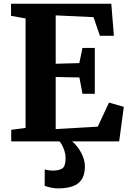

<svg xmlns="http://www.w3.org/2000/svg" viewBox="-20 -763 698 1036"><path d="M118 -73V-663.5L39.5 -677.5V-743H580.5L594.5 -570H519L484.5 -670.5L280.5 -680V-419L408 -422.5L425 -504.5H491.5V-257H425L408.5 -345L280.5 -347.5V-66.5L507.5 -79.5L568 -209.5L648 -186.5L623 0H40.5V-62.5ZM292.5 253.5Q275 253.5 254.5 249.2Q234 245 221 239.5L221.5 151Q232 154.5 244.8 156Q257.5 157.5 263.5 157.5Q298 157.5 316 146Q334 134.5 334 89Q334 70.5 328 51.8Q322 33 314.2 19Q306.5 5 301 0H349H369Q380 7.5 396.8 28.5Q413.5 49.5 426.5 79.8Q439.5 110 438 143.5Q436 185 418.2 209Q400.5 233 368.8 243.2Q337 253.5 292.5 253.5Z"/></svg>

Font: Merriweather 20pt ExtraBold
Style: Regular
Weight: 800
Version: Version 2.100